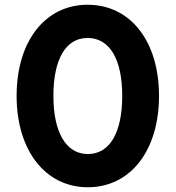

<svg xmlns="http://www.w3.org/2000/svg" viewBox="-20 -777 740 809"><path d="M350 12C530 12 650 -143 650 -373C650 -603 530 -757 349 -757C171 -757 50 -604 50 -373C50 -142 172 12 350 12ZM205 -373C205 -527 257 -617 349 -617C443 -617 495 -526 495 -373C495 -219 443 -128 350 -128C258 -128 205 -220 205 -373Z"/></svg>

Font: Mluvka ExtraBold
Style: Regular
Weight: 800
Designer: Modified by Jiří Krblich, Original typeface by Gumpita Rahayu
Foundry: Gumpita Rahayu & Jiří Krblich
Version: Version 2.000;Glyphs 3.1.1 (3134)